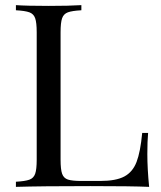

<svg xmlns="http://www.w3.org/2000/svg" viewBox="-20 -728 628 748"><path d="M297 -688Q261 -686 244.5 -680Q228 -674 222 -657Q216 -640 216 -602V-106Q216 -68 222 -51Q228 -34 244.5 -28.5Q261 -23 297 -23H370Q432 -23 464.5 -40.5Q497 -58 512 -97Q527 -136 534 -210H557Q554 -179 554 -128Q554 -71 561 0Q493 -3 332 -3Q140 -3 42 0V-20Q78 -22 94.5 -28Q111 -34 117 -51Q123 -68 123 -106V-602Q123 -640 117 -657Q111 -674 94.5 -680Q78 -686 42 -688V-708Q84 -705 170 -705Q250 -705 297 -708Z"/></svg>

Font: Playfair Display SC
Style: Regular
Weight: 400
Designer: Claus Eggers Sørensen
Foundry: Claus Eggers Sørensen
Version: Version 1.200; ttfautohint (v1.6)